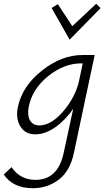

<svg xmlns="http://www.w3.org/2000/svg" viewBox="-68 -703 550 1012"><path d="M462 -660 299 -494 204 -661 237 -681 313 -565 439 -683ZM26 -138Q49 -249 153 -331Q257 -413 366 -413H431L321 105Q301 199 241.5 244Q182 289 105 289Q1 289 -48 217L-7 178Q38 245 119 245Q238 245 268 101L318 -130Q276 -69 223 -32Q170 5 118 5Q65 5 39.5 -36.5Q14 -78 26 -138ZM139 -42Q202 -42 266 -117Q330 -192 349 -278L368 -369H360Q269 -369 185 -301Q101 -233 83 -138Q75 -94 90.5 -68Q106 -42 139 -42Z"/></svg>

Font: EauTestInfant Semilight
Style: Italic
Weight: 300
Italic angle: -12°
Designer: Christian Thalmann (Catharsis Fonts)
Version: Version 0.001;PS 000.001;hotconv 1.0.88;makeotf.lib2.5.64775